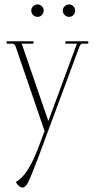

<svg xmlns="http://www.w3.org/2000/svg" viewBox="-20 -618 428 866"><path d="M150 -542Q138 -542 129.5 -550Q121 -558 121 -570Q121 -582 129.5 -590Q138 -598 150 -598Q161 -598 169 -589.5Q177 -581 177 -570Q177 -559 169 -550.5Q161 -542 150 -542ZM292 -542Q280 -542 271.5 -550.5Q263 -559 263 -570Q263 -581 271.5 -589.5Q280 -598 292 -598Q303 -598 311 -589.5Q319 -581 319 -570Q319 -559 311 -550.5Q303 -542 292 -542ZM82 228Q74 228 64.5 220Q55 212 52 202Q106 175 156 40L181 -27L51 -407Q46 -421 37 -421H10V-432H131V-421H78L198 -72L327 -421H275V-432H378V-421H351Q344 -421 338 -407L153 91Q120 178 107.5 203Q95 228 82 228Z"/></svg>

Font: Arapey Thin-Display
Style: Regular
Weight: 100
Designer: Eduardo Rodriguez Tunni
Foundry: Eduardo Rodriguez Tunni
Version: Version 4.000